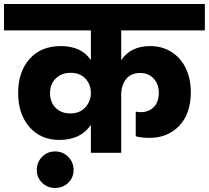

<svg xmlns="http://www.w3.org/2000/svg" viewBox="-37 -760 1039 955"><path d="M415 0V-139.2Q392.1 -103.5 352.3 -83.7Q312.5 -64 258.8 -64Q164.6 -64 108.9 -128.9Q53.2 -193.8 53.2 -297.9Q53.2 -402.8 110.1 -466.8Q167 -530.8 265.1 -530.8Q368.2 -530.8 415 -460.9V-608.9H-17.1V-740.2H981.9V-608.9H565.9V-460.9Q612.8 -530.8 710 -530.8Q772 -530.8 818.6 -499.8Q865.2 -468.8 888.7 -417.2Q912.1 -365.7 912.1 -301.8Q912.1 -195.3 855 -134.8Q797.9 -74.2 706.1 -74.2Q669.9 -74.2 638.2 -82V-205.1Q648.4 -202.1 663.1 -202.1Q703.1 -202.1 728 -227.5Q752.9 -252.9 752.9 -297.9Q752.9 -340.8 727.5 -368.9Q702.1 -397 660.2 -397Q613.8 -397 589.8 -366.2Q565.9 -335.4 565.9 -288.1V0ZM236.8 174.8Q198.7 174.8 172.4 148.9Q146 123 146 85.9Q146 46.9 172.4 20Q198.7 -6.8 236.8 -6.8Q275.4 -6.8 302.2 20Q329.1 46.9 329.1 85.9Q329.1 123.5 302.2 149.2Q275.4 174.8 236.8 174.8ZM313 -195.8Q359.9 -195.8 387.5 -226.3Q415 -256.8 415 -297.9Q415 -339.4 388.2 -368.7Q361.3 -397.9 314 -397.9Q269.5 -397.9 240.7 -370.1Q211.9 -342.3 211.9 -296.9Q211.9 -251.5 239.7 -223.6Q267.6 -195.8 313 -195.8Z"/></svg>

Font: SVN-Poppins
Style: Bold
Weight: 700
Designer: Ninad Kale (Devanagari), Jonny Pinhorn (Latin)
Foundry: Indian Type Foundry
Version: Version 3.200;PS 1.000;hotconv 16.6.54;makeotf.lib2.5.65590